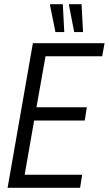

<svg xmlns="http://www.w3.org/2000/svg" viewBox="-20 -891 516 911"><path d="M16 0 136 -686H476L465 -624H196L153 -382H392L382 -319H142L97 -62H370L360 0ZM243 -739 217 -868 219 -871H278L285 -739ZM332 -739 307 -868 308 -871H367L374 -739Z"/></svg>

Font: Archivo ExtraCondensed Light
Style: Italic
Weight: 300
Width: 2
Italic angle: -10°
Designer: Hector Gatti
Foundry: Omnibus-Type
Version: Version 2.001